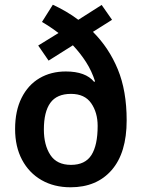

<svg xmlns="http://www.w3.org/2000/svg" viewBox="-20 -835 600 814"><path d="M204 -815Q232 -802 259.5 -786Q287 -770 312 -751L411 -814L455 -751L374 -700Q442 -632 479.5 -541Q517 -450 517 -325Q517 -187 453.5 -114Q390 -41 279 -41Q209 -41 156 -71.5Q103 -102 73.5 -157.5Q44 -213 44 -288Q44 -365 71.5 -420Q99 -475 147.5 -503.5Q196 -532 259 -532Q343 -532 379 -488L383 -490Q369 -534 345 -571.5Q321 -609 289 -643L186 -578L142 -642L228 -695Q194 -721 158 -742ZM281 -437Q221 -437 193.5 -399Q166 -361 166 -286Q166 -220 193.5 -178Q221 -136 281 -136Q341 -136 367.5 -177.5Q394 -219 394 -301Q394 -358 366.5 -397.5Q339 -437 281 -437Z"/></svg>

Font: Noto Sans Tamil UI SemiCondensed SemiBold
Style: Regular
Weight: 600
Width: 4
Designer: Jelle Bosma - Monotype Design Team
Foundry: Monotype Imaging Inc.
Version: Version 2.004; ttfautohint (v1.8.4.7-5d5b)